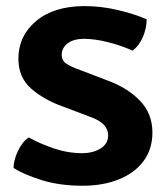

<svg xmlns="http://www.w3.org/2000/svg" viewBox="-20 -582 537 616"><path d="M23.5 -43Q23.5 -68 37.8 -98Q52 -128 72.5 -141Q108 -121 153 -105.8Q198 -90.5 245 -90.5Q279.5 -91 303.2 -106Q327 -121 327 -148Q327 -167 312.8 -182Q298.5 -197 267 -208L178.5 -241.5Q120 -262.5 79.5 -298.2Q39 -334 39 -393.5Q39 -466.5 95.5 -514.2Q152 -562 250.5 -562.5Q305 -562.5 359.2 -549.5Q413.5 -536.5 450.5 -520Q450.5 -491.5 438.5 -463.5Q426.5 -435.5 405.5 -419.5Q369 -436 326.2 -446.8Q283.5 -457.5 248.5 -457.5Q215 -457 196.5 -442.5Q178 -428 178 -406Q178 -387 193.8 -377Q209.5 -367 236.5 -357.5L323 -324.5Q388 -301 428.5 -259.5Q469 -218 469 -157Q469 -103.5 440.5 -65.2Q412 -27 362 -6.8Q312 13.5 247 14Q171.5 14 113.5 -4.2Q55.5 -22.5 23.5 -43Z"/></svg>

Font: Signika SC SemiBold
Style: Regular
Weight: 600
Designer: Anna Giedryś
Foundry: Anna Giedryś
Version: Version 2.000; ttfautohint (v1.8.3) -l 8 -r 50 -G 200 -x 9 -